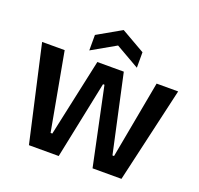

<svg xmlns="http://www.w3.org/2000/svg" viewBox="-152 -1081 1292 1248"><g transform="rotate(20 494.0 -457.0)"><path d="M173 0 24 -660H180L278 -123H290L406 -660H589L706 -123H717L816 -660H965L813 0H613L500 -537H490L379 0ZM331 -713V-820L496 -914L660 -820V-713L496 -807Z"/></g></svg>

Font: Bricolage Grotesque 10pt Bricolage Grotesque 10pt Regular
Style: Bold
Weight: 700
Designer: Mathieu Triay
Foundry: Atelier Triay
Version: Version 1.000; ttfautohint (v1.8.4.7-5d5b);gftools[0.9.32]